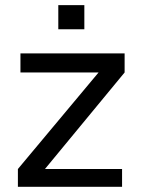

<svg xmlns="http://www.w3.org/2000/svg" viewBox="-20 -718 548 738"><path d="M58.6 -512.7H459V-439.5L152.8 -68.4H449.2V0H48.8V-68.4L358.9 -439.5H58.6ZM304.2 -698.2V-605.5H204.1V-698.2Z"/></svg>

Font: Sansation
Style: Regular
Weight: 400
Designer: Bernd Montag
Version: Version 1.301